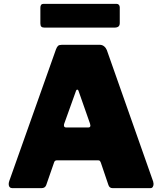

<svg xmlns="http://www.w3.org/2000/svg" viewBox="-20 -974 839 994"><path d="M25 -21Q25 -28 28 -37L270 -719Q275 -732 281 -737Q287 -742 300 -742H497Q509 -742 518.5 -734.5Q528 -727 533 -715L773 -34Q775 -26 775 -22Q775 -13 771 -6.5Q767 0 759 0H563Q546 0 541 -17L502 -132Q499 -139 496.5 -141.5Q494 -144 487 -144H275Q263 -144 260 -133L219 -15Q213 0 195 0H43Q35 0 30 -5.5Q25 -11 25 -21ZM437 -314Q448 -314 448 -324Q448 -326 446 -334L386 -505Q384 -510 380 -510Q376 -510 374 -505L313 -335Q311 -331 311 -325Q311 -314 323 -314ZM600 -855Q600 -842 593 -836.5Q586 -831 571 -831H211Q199 -831 194 -836Q189 -841 189 -853V-934Q189 -954 205 -954H584Q591 -954 595.5 -949Q600 -944 600 -936Z"/></svg>

Font: Libre Franklin Black
Style: Regular
Weight: 900
Designer: Pablo Impallari, Rodrigo Fuenzalida
Foundry: Impallari Type
Version: Version 1.002; ttfautohint (v1.5)